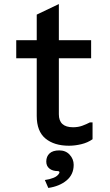

<svg xmlns="http://www.w3.org/2000/svg" viewBox="-20 -724 540 946"><path d="M436 -121V-38Q412 -21 380.5 -13.5Q349 -6 320 -6Q247 -6 204 -41.5Q161 -77 161 -153V-437H60V-526H161V-652L270 -704V-526H429V-437H270V-161Q270 -97 340 -97Q365 -97 385.5 -104.5Q406 -112 423 -121ZM208 72Q208 47 224 32Q240 17 272 17Q304 17 323.5 38.5Q343 60 343 88Q343 136 308 165Q273 194 218 202L201 163Q224 160 244 152Q264 144 272 129Q274 125 272 122Q270 119 265 119Q239 119 223.5 106.5Q208 94 208 72Z"/></svg>

Font: D2Coding ligature
Style: Bold
Weight: 700
Monospace: yes
Designer: Yong-Rak Park; Jeong-Hwan Yoon; Sang-Min Lee;
Foundry: NHN Corporation
Version: Version 1.3.2; Build 20180524